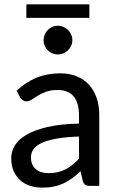

<svg xmlns="http://www.w3.org/2000/svg" viewBox="-20 -853 539 881"><path d="M31.5 0ZM393.5 0Q379.5 0 372 -4.5Q364.5 -9 360 -22L349.5 -67.5Q330 -49.5 311 -35.2Q292 -21 271.2 -11.5Q250.5 -2 227 3Q203.5 8 174.5 8Q144.5 8 118.5 -0.2Q92.5 -8.5 73.2 -25.5Q54 -42.5 42.8 -67.8Q31.5 -93 31.5 -127.5Q31.5 -157.5 47.8 -185Q64 -212.5 100.8 -234.2Q137.5 -256 196.8 -270Q256 -284 342.5 -286V-324Q342.5 -381.5 317.8 -410.8Q293 -440 245 -440Q212.5 -440 190.8 -431.8Q169 -423.5 153.2 -413.8Q137.5 -404 125.5 -396Q113.5 -388 101.5 -388Q91.5 -388 84.8 -393.2Q78 -398.5 73 -405.5L56 -436.5Q98.5 -476.5 147.8 -496.5Q197 -516.5 256.5 -516.5Q299.5 -516.5 333 -502.5Q366.5 -488.5 389.2 -463.2Q412 -438 423.8 -402.5Q435.5 -367 435.5 -324V0ZM203 -58.5Q225.5 -58.5 244.8 -63Q264 -67.5 280.8 -76Q297.5 -84.5 312.5 -96.8Q327.5 -109 342.5 -124.5V-226.5Q282.5 -224.5 240.5 -217Q198.5 -209.5 172.2 -197.5Q146 -185.5 134 -168.8Q122 -152 122 -132Q122 -112.5 128.2 -98.5Q134.5 -84.5 145.5 -75.8Q156.5 -67 171.2 -62.8Q186 -58.5 203 -58.5ZM101 -833H390V-771H101ZM312 -668.5Q312 -655 306.5 -643Q301 -631 292 -622.2Q283 -613.5 270.8 -608.2Q258.5 -603 245 -603Q231.5 -603 219.8 -608.2Q208 -613.5 199.2 -622.2Q190.5 -631 185.2 -643Q180 -655 180 -668.5Q180 -682 185.2 -694.2Q190.5 -706.5 199.2 -715.5Q208 -724.5 219.8 -729.8Q231.5 -735 245 -735Q258.5 -735 270.8 -729.8Q283 -724.5 292 -715.5Q301 -706.5 306.5 -694.2Q312 -682 312 -668.5Z"/></svg>

Font: Lato Medium
Style: Regular
Weight: 500
Designer: Lukasz Dziedzic
Foundry: tyPoland Lukasz Dziedzic
Version: Version 2.006; 2014-01-15